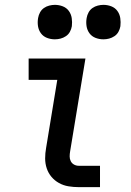

<svg xmlns="http://www.w3.org/2000/svg" viewBox="-20 -771 540 791"><path d="M305 0Q283 0 262 -3.5Q241 -7 223 -17Q205 -27 192 -42.5Q179 -58 172.5 -77.5Q166 -97 166 -118.5Q166 -140 170 -162L216 -442H98V-530H332L269 -148Q267 -137 267 -126.5Q267 -116 271.5 -107Q276 -98 285 -93Q294 -88 305 -88H392V0ZM406 -609Q389 -609 373.5 -615Q358 -621 348.5 -634Q339 -647 336.5 -663.5Q334 -680 337 -697Q339 -709 345 -720Q351 -731 361 -738Q371 -745 383 -748Q395 -751 406 -751Q423 -751 438.5 -745Q454 -739 463.5 -726Q473 -713 475.5 -696.5Q478 -680 476 -663Q474 -651 468 -640Q462 -629 451.5 -622Q441 -615 429.5 -612Q418 -609 406 -609ZM206 -609Q189 -609 173.5 -615Q158 -621 148.5 -634Q139 -647 136.5 -663.5Q134 -680 137 -697Q139 -709 145 -720Q151 -731 161 -738Q171 -745 183 -748Q195 -751 206 -751Q223 -751 238.5 -745Q254 -739 263.5 -726Q273 -713 275.5 -696.5Q278 -680 276 -663Q274 -651 268 -640Q262 -629 251.5 -622Q241 -615 229.5 -612Q218 -609 206 -609Z"/></svg>

Font: Iosevka Slab Semibold Oblique
Style: Regular
Weight: 600
Italic angle: -9°
Monospace: yes
Designer: Belleve Invis
Foundry: Belleve Invis
Version: Version 11.1.1; ttfautohint (v1.8.3)